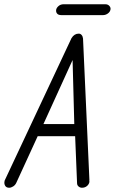

<svg xmlns="http://www.w3.org/2000/svg" viewBox="-40 -884 539 902"><path d="M248 -813Q234 -813 228 -820.5Q222 -828 224 -839Q226 -848 235.5 -856Q245 -864 259 -864H455Q467 -864 474 -856Q481 -848 479 -839Q477 -828 466.5 -820.5Q456 -813 444 -813ZM380 -39Q379 -36 379.5 -34.5Q380 -33 380 -31V-29Q378 -18 368.5 -10Q359 -2 345 -2Q336 -2 329 -8Q322 -14 322 -24L313 -244H137L36 -24Q31 -14 21.5 -8Q12 -2 3 -2Q-10 -2 -15.5 -11Q-21 -20 -19 -31L-18 -36L296 -705Q309 -726 330 -726Q338 -726 343.5 -719.5Q349 -713 350 -703V-704ZM309 -301 301 -602 164 -301Z"/></svg>

Font: VDS
Style: Thin Italic
Weight: 100
Width: 0
Designer: artmaker
Foundry: artmaker
Version: Version 1.000 2012 initial release